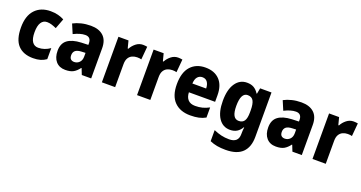

<svg xmlns="http://www.w3.org/2000/svg" viewBox="-41 -1247 4094 2175"><g transform="rotate(20 2005.5 -160.0)"><path d="M286 10Q168 10 104 -58Q40 -126 40 -272Q40 -412 108.5 -485.5Q177 -559 296 -559Q345 -559 385.5 -548.5Q426 -538 459 -520L413 -398Q382 -412 354.5 -420.5Q327 -429 299 -429Q253 -429 228 -389.5Q203 -350 203 -273Q203 -195 228.5 -158Q254 -121 301 -121Q339 -121 374.5 -133Q410 -145 443 -168V-35Q411 -12 373.5 -1Q336 10 286 10Z M780 -560Q877 -560 931 -510.5Q985 -461 985 -363V0H872L843 -73H839Q807 -30 771 -10Q735 10 674 10Q602 10 561 -37Q520 -84 520 -165Q520 -253 576 -295.5Q632 -338 741 -343L825 -346V-363Q825 -440 756 -440Q724 -440 689 -429.5Q654 -419 616 -400L569 -511Q612 -534 665.5 -547Q719 -560 780 -560ZM781 -248Q727 -246 704.5 -226Q682 -206 682 -171Q682 -138 697.5 -123.5Q713 -109 739 -109Q775 -109 800.5 -134.5Q826 -160 826 -204V-250Z M1408 -559Q1420 -559 1434 -557.5Q1448 -556 1459 -554L1445 -397Q1426 -403 1394 -403Q1362 -403 1334.5 -390.5Q1307 -378 1290.5 -350.5Q1274 -323 1274 -276V0H1114V-549H1235L1258 -460H1266Q1286 -499 1323.5 -529Q1361 -559 1408 -559Z M1832 -559Q1844 -559 1858 -557.5Q1872 -556 1883 -554L1869 -397Q1850 -403 1818 -403Q1786 -403 1758.5 -390.5Q1731 -378 1714.5 -350.5Q1698 -323 1698 -276V0H1538V-549H1659L1682 -460H1690Q1710 -499 1747.5 -529Q1785 -559 1832 -559Z M2162 -559Q2271 -559 2333 -494.5Q2395 -430 2395 -309V-231H2079Q2081 -173 2110.5 -141.5Q2140 -110 2197 -110Q2244 -110 2283 -120Q2322 -130 2364 -152V-30Q2326 -9 2283 0.5Q2240 10 2181 10Q2059 10 1989 -60.5Q1919 -131 1919 -271Q1919 -414 1984.5 -486.5Q2050 -559 2162 -559ZM2166 -444Q2131 -444 2108 -418.5Q2085 -393 2082 -338H2248Q2247 -386 2226.5 -415Q2206 -444 2166 -444Z M2663 -559Q2712 -559 2745.5 -539.5Q2779 -520 2804 -480H2809L2822 -549H2959V-13Q2959 110 2893 175Q2827 240 2690 240Q2634 240 2588.5 232Q2543 224 2500 205V72Q2548 93 2592.5 103.5Q2637 114 2688 114Q2742 114 2770.5 89Q2799 64 2799 10V1Q2799 -33 2804 -71H2799Q2776 -31 2742 -10.5Q2708 10 2660 10Q2573 10 2523 -64Q2473 -138 2473 -273Q2473 -409 2524.5 -484Q2576 -559 2663 -559ZM2717 -429Q2636 -429 2636 -270Q2636 -193 2656.5 -156Q2677 -119 2719 -119Q2765 -119 2786 -151Q2807 -183 2807 -254V-277Q2807 -356 2786.5 -392.5Q2766 -429 2717 -429Z M3319 -560Q3416 -560 3470 -510.5Q3524 -461 3524 -363V0H3411L3382 -73H3378Q3346 -30 3310 -10Q3274 10 3213 10Q3141 10 3100 -37Q3059 -84 3059 -165Q3059 -253 3115 -295.5Q3171 -338 3280 -343L3364 -346V-363Q3364 -440 3295 -440Q3263 -440 3228 -429.5Q3193 -419 3155 -400L3108 -511Q3151 -534 3204.5 -547Q3258 -560 3319 -560ZM3320 -248Q3266 -246 3243.5 -226Q3221 -206 3221 -171Q3221 -138 3236.5 -123.5Q3252 -109 3278 -109Q3314 -109 3339.5 -134.5Q3365 -160 3365 -204V-250Z M3947 -559Q3959 -559 3973 -557.5Q3987 -556 3998 -554L3984 -397Q3965 -403 3933 -403Q3901 -403 3873.5 -390.5Q3846 -378 3829.5 -350.5Q3813 -323 3813 -276V0H3653V-549H3774L3797 -460H3805Q3825 -499 3862.5 -529Q3900 -559 3947 -559Z"/></g></svg>

Font: Noto Sans Devanagari SemiCondensed ExtraBold
Style: Regular
Weight: 800
Width: 4
Designer: Jelle Bosma - Monotype Design Team
Foundry: Monotype Imaging Inc.
Version: Version 2.004; ttfautohint (v1.8.4.7-5d5b)